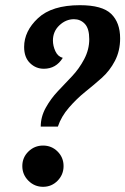

<svg xmlns="http://www.w3.org/2000/svg" viewBox="-20 -720 483 740"><path d="M443 -572Q443 -524 423 -485.5Q403 -447 372 -419.5Q341 -392 308.5 -366Q276 -340 246 -305.5Q216 -271 203 -232H137Q137 -270 156.5 -305Q176 -340 203 -368.5Q230 -397 257.5 -426Q285 -455 304.5 -492Q324 -529 324 -569Q324 -610 307 -628Q290 -646 265 -646Q234 -646 209 -622.5Q184 -599 184 -564Q184 -543 193.5 -522.5Q203 -502 222 -497Q196 -455 149 -455Q118 -455 95.5 -477Q73 -499 73 -539Q73 -600 126.5 -650Q180 -700 288 -700Q374 -700 408.5 -666.5Q443 -633 443 -572ZM202 -136Q225 -113 225 -80Q225 -47 202 -23.5Q179 0 146 0Q113 0 89.5 -23.5Q66 -47 66 -80Q66 -113 89.5 -136Q113 -159 146 -159Q179 -159 202 -136Z"/></svg>

Font: Lobster Two
Style: Bold Italic
Weight: 700
Designer: Pablo Impallari
Foundry: Pablo Impallari. www.impallari.com
Version: Version 2.000